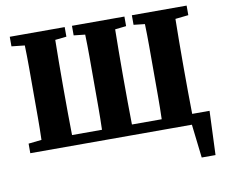

<svg xmlns="http://www.w3.org/2000/svg" viewBox="-88 -767 1254 1067"><g transform="rotate(-10 538.5 -234.0)"><path d="M721 -603V-657H1030V-603L956 -595Q955 -533 954.5 -471Q954 -409 954 -347V-310Q954 -246 954.5 -183.5Q955 -121 956 -59H1054L1044 189H966L944 0H32V-54L106 -62Q108 -124 108 -186.5Q108 -249 108 -310V-347Q108 -410 108 -472Q108 -534 106 -595L32 -603V-657H342V-603L278 -596Q277 -534 276.5 -471.5Q276 -409 276 -346V-310Q276 -246 276.5 -183.5Q277 -121 278 -59H447Q449 -121 449 -184Q449 -247 449 -310V-346Q449 -409 449 -472Q449 -535 447 -596L383 -603V-657H679V-603L616 -596Q615 -535 614.5 -472Q614 -409 614 -347V-310Q614 -247 614.5 -184Q615 -121 616 -59H784Q786 -122 786 -185Q786 -248 786 -310V-346Q786 -410 786 -472.5Q786 -535 784 -596Z"/></g></svg>

Font: Source Serif Pro
Style: Bold
Weight: 700
Designer: Frank Grießhammer
Foundry: Adobe Systems Incorporated
Version: Version 3.001;hotconv 1.0.111;makeotfexe 2.5.65597